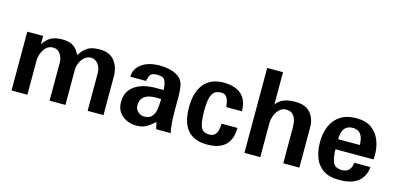

<svg xmlns="http://www.w3.org/2000/svg" viewBox="-61 -994 2843 1371"><g transform="rotate(15 1360.5 -308.0)"><path d="M736.3 0V-285.2Q736.3 -354.5 700.2 -400.4Q664.1 -446.3 588.9 -446.3Q555.7 -446.3 531.2 -439.5Q506.8 -432.6 486.3 -415.5Q465.8 -398.4 443.4 -366.2Q420.9 -413.1 390.1 -429.7Q359.4 -446.3 310.5 -446.3Q264.6 -446.3 232.9 -430.2Q201.2 -414.1 173.8 -374V-434.6H56.6V0H173.8V-252Q173.8 -279.3 184.6 -307.1Q195.3 -335 215.3 -354Q235.4 -373 264.6 -373Q298.8 -373 318.4 -345.2Q337.9 -317.4 337.9 -278.3V0H455.1V-257.8Q455.1 -286.1 466.8 -312.5Q478.5 -338.9 499 -356Q519.5 -373 544.9 -373Q577.1 -373 598.1 -345.2Q619.1 -317.4 619.1 -278.3V0Z M1104.5 -216.8Q1104.5 -177.7 1099.1 -143.1Q1093.8 -108.4 1075.7 -86.9Q1057.6 -65.4 1019.5 -65.4Q991.2 -65.4 971.7 -84.5Q952.1 -103.5 952.1 -128.9Q952.1 -217.8 1063.5 -217.8Q1075.2 -217.8 1085.4 -217.8Q1095.7 -217.8 1104.5 -216.8ZM1233.4 0Q1226.6 -25.4 1223.1 -67.4Q1219.7 -109.4 1219.7 -156.2V-252.9Q1219.7 -328.1 1210 -358.4Q1199.2 -392.6 1170.9 -411.6Q1142.6 -430.7 1106.4 -438.5Q1070.3 -446.3 1037.1 -446.3Q950.2 -446.3 900.4 -409.2Q850.6 -372.1 850.6 -314.5H966.8Q972.7 -345.7 983.9 -361.8Q995.1 -377.9 1034.2 -377.9Q1080.1 -377.9 1091.8 -352.5Q1103.5 -327.1 1104.5 -284.2H1040Q991.2 -284.2 943.4 -269Q895.5 -253.9 864.3 -218.3Q833 -182.6 833 -121.1Q833 -60.5 876.5 -24.4Q919.9 11.7 982.4 11.7Q1008.8 11.7 1028.3 5.9Q1047.9 0 1067.9 -13.2Q1087.9 -26.4 1114.3 -50.8Q1116.2 -41 1120.1 -24.4Q1124 -7.8 1126 0Z M1503.9 11.7Q1311.5 11.7 1311.5 -211.9Q1311.5 -326.2 1362.3 -386.2Q1413.1 -446.3 1503.9 -446.3Q1683.6 -446.3 1683.6 -282.2Q1655.3 -282.2 1626 -282.2Q1596.7 -282.2 1568.4 -282.2Q1561.5 -373 1509.8 -373Q1478.5 -373 1459.5 -359.4Q1440.4 -345.7 1431.6 -311Q1422.9 -276.4 1422.9 -214.8Q1422.9 -130.9 1438.5 -96.2Q1454.1 -61.5 1499 -61.5Q1527.3 -61.5 1541.5 -75.2Q1555.7 -88.9 1561 -111.3Q1566.4 -133.8 1566.4 -159.2Q1595.7 -159.2 1625 -159.2Q1654.3 -159.2 1683.6 -159.2Q1683.6 11.7 1503.9 11.7Z M2184.6 0V-295.9Q2184.6 -360.4 2148.9 -403.3Q2113.3 -446.3 2038.1 -446.3Q1987.3 -446.3 1953.1 -433.6Q1918.9 -420.9 1895.5 -389.6V-627.9H1778.3V0H1895.5V-252Q1895.5 -277.3 1906.2 -306.2Q1917 -335 1937.5 -355.5Q1958 -376 1988.3 -376Q2065.4 -376 2065.4 -260.7V0Z M2559.6 -267.6H2399.4Q2399.4 -373 2480.5 -373Q2552.7 -373 2558.6 -284.2Q2559.6 -280.3 2559.6 -276.4Q2559.6 -272.5 2559.6 -267.6ZM2673.8 -134.8H2554.7Q2545.9 -61.5 2483.4 -61.5Q2429.7 -61.5 2415 -97.2Q2400.4 -132.8 2399.4 -193.4H2680.7Q2681.6 -201.2 2682.1 -209.5Q2682.6 -217.8 2682.6 -226.6Q2682.6 -283.2 2663.1 -333.5Q2643.6 -383.8 2601.1 -415Q2558.6 -446.3 2487.3 -446.3Q2418 -446.3 2371.6 -416.5Q2325.2 -386.7 2302.2 -334.5Q2279.3 -282.2 2279.3 -214.8Q2279.3 -152.3 2298.3 -100.6Q2317.4 -48.8 2361.8 -18.6Q2406.2 11.7 2480.5 11.7Q2659.2 11.7 2673.8 -134.8Z"/></g></svg>

Font: Namkio Khamti Book
Style: Bold
Weight: 800
Designer: Debbi Hosken
Foundry: SIL International
Version: Version 3.917